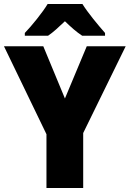

<svg xmlns="http://www.w3.org/2000/svg" viewBox="-20 -947 653 967"><path d="M395 -927H220C195 -885 139 -816 105 -781V-767H222C250 -786 274 -809 307 -840C339 -809 365 -786 394 -767H509V-781C473 -822 423 -882 395 -927ZM307 -451 198 -714H0L214 -271V0H399V-277L613 -714H417Z"/></svg>

Font: Noto Sans Devanagari UI SemiCondensed Black
Style: Regular
Weight: 900
Width: 4
Designer: Jelle Bosma - Monotype Design Team
Foundry: Monotype Imaging Inc.
Version: Version 2.004